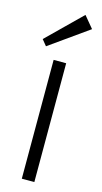

<svg xmlns="http://www.w3.org/2000/svg" viewBox="-120 -805 446 843"><g transform="rotate(15 102.5 -383.5)"><path d="M131 -540V0H74V-540ZM202 -714 26 -589 4 -616 158 -767Z"/></g></svg>

Font: Pathway Extreme Condensed Thin
Style: Regular
Weight: 250
Width: 3
Version: Version 1.001;gftools[0.9.26]